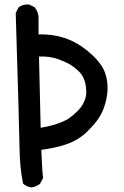

<svg xmlns="http://www.w3.org/2000/svg" viewBox="-20 -809 540 839"><path d="M116.2 9.8Q97.7 7.3 83.5 -4.4L81.1 -6.3L80.1 -9.8Q66.4 -81.1 65.4 -158.7Q64.5 -235.4 48.8 -749.5V-752L49.8 -754.4L59.6 -773.9L60.5 -775.9L62.5 -777.3Q66.4 -780.3 70.3 -782.5Q74.2 -784.7 78.6 -786.1Q83 -787.6 87.4 -788.3Q91.8 -789.1 96.7 -789.3Q101.6 -789.6 106.4 -789.1H108.4L109.9 -788.1L129.4 -778.3L131.3 -777.3L132.8 -775.4Q148.4 -755.4 148.4 -730.5V-658.7Q209 -660.6 262.2 -643.1Q291.5 -633.3 319.3 -616.9Q347.2 -600.6 373.5 -577.1Q400.4 -553.7 417.2 -530.8Q434.1 -507.8 440.9 -485.4Q443.8 -476.6 445.6 -467.8Q447.3 -459 448.5 -450Q449.7 -440.9 450 -432.1Q450.2 -423.3 449.7 -414.3Q449.2 -405.3 448.2 -396Q441.9 -351.6 424.8 -315.9Q418.9 -304.2 410.4 -291.3Q401.9 -278.3 390.6 -265.4Q379.4 -252.4 365.2 -238.3Q356.9 -229.5 347.9 -221.9Q338.9 -214.4 329.1 -207.8Q319.3 -201.2 309.1 -195.6Q298.8 -189.9 288.1 -185.3Q277.3 -180.7 266.1 -177.2Q240.7 -168.9 214.4 -163.3Q188 -157.7 160.6 -154.3Q164.1 -62 168 -34.7L168.5 -31.2L167 -28.3L155.3 -6.8L153.8 -4.9L152.3 -3.9Q136.7 7.3 118.2 9.8H117.2ZM276.9 -288.6Q302.2 -306.6 318.6 -323.5Q335 -340.3 343.3 -356Q352.1 -372.1 355.2 -388.2Q358.4 -404.3 356.4 -420.9Q355.5 -432.1 353.3 -442.4Q351.1 -452.6 347.9 -460.7Q344.7 -468.8 341.3 -475.6Q329.6 -496.1 301.8 -516.6Q288.1 -526.9 270.5 -535.4Q252.9 -543.9 231.9 -551.3Q194.3 -564 150.4 -562L157.7 -250.5Q189.9 -255.9 217.3 -264.2Q248.5 -273.4 276.9 -288.6Z"/></svg>

Font: NaikaiFont
Style: Bold
Weight: 700
Version: Version 1.89